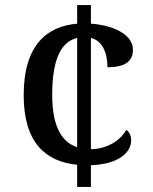

<svg xmlns="http://www.w3.org/2000/svg" viewBox="-20 -734 599 754"><path d="M283 -87V0H337V-85C450 -90 495 -137 495 -183C495 -201 488 -216 476 -224C453 -182 400 -149 337 -148V-585C383 -574 402 -525 402 -470C473 -470 502 -494 502 -539C502 -599 424 -635 337 -641V-714H283V-641C165 -631 73 -558 73 -360C73 -174 159 -99 283 -87ZM283 -585V-156C217 -177 185 -247 185 -361C185 -512 225 -571 283 -585Z"/></svg>

Font: Noto Serif Tamil Medium
Style: Italic
Weight: 500
Italic angle: -12°
Designer: Indian Type Foundry, Tom Grace, and the Monotype Design Team
Foundry: Monotype Imaging Inc.
Version: Version 2.003